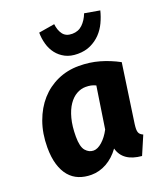

<svg xmlns="http://www.w3.org/2000/svg" viewBox="-148 -902 875 1019"><g transform="rotate(-20 289.5 -392.5)"><path d="M499 -157Q498 -149 497.5 -142.5Q497 -136 497 -131Q497 -114 503 -105Q509 -96 523 -90L478 15Q373 6 352 -73Q320 -29 278.5 -6Q237 17 192 17Q154 17 122.5 4.5Q91 -8 68.5 -34.5Q46 -61 33.5 -102Q21 -143 21 -199Q21 -278 44.5 -343Q68 -408 108.5 -453.5Q149 -499 204.5 -524Q260 -549 325 -549Q386 -549 440.5 -533.5Q495 -518 547 -490ZM247 -100Q270 -100 296 -123Q322 -146 342 -184L378 -420Q363 -427 350.5 -429.5Q338 -432 321 -432Q295 -432 270 -418Q245 -404 225.5 -375.5Q206 -347 194.5 -303.5Q183 -260 183 -202Q183 -144 202 -122Q221 -100 247 -100ZM344 -611Q303 -611 274 -626Q245 -641 226 -665.5Q207 -690 198 -722Q189 -754 189 -787L279 -802Q283 -766 300 -743.5Q317 -721 352 -721Q387 -721 410.5 -743.5Q434 -766 448 -802L534 -787Q526 -754 511 -722Q496 -690 472.5 -665.5Q449 -641 417 -626Q385 -611 344 -611Z"/></g></svg>

Font: Szlgxwxxxixliatcpuztgldltzi
Style: Regular
Weight: 700
Italic angle: -8°
Designer: Carrois Corporate & Edenspiekermann
Foundry: Carrois Corporate GbR & Edenspiekermann AG
Version: Version 2.001